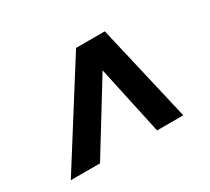

<svg xmlns="http://www.w3.org/2000/svg" viewBox="-92 -708 783 717"><g transform="rotate(-30 300.0 -350.0)"><path d="M517 -141 420 -559H296L32 -141H158L340 -437L404 -141Z"/></g></svg>

Font: AWKNG-Font
Style: Bold Italic
Weight: 700
Italic angle: -11.3°
Designer: Awakening Church
Foundry: Awakening Church
Version: Version 1.700;PS 001.700;hotconv 1.0.88;makeotf.lib2.5.64775